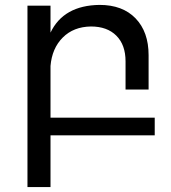

<svg xmlns="http://www.w3.org/2000/svg" viewBox="-20 -552 696 783"><path d="M611 0H186V211H92V-529H186V-419Q239 -530 386 -532Q480 -532 533 -477Q586 -422 586 -327V-187H492V-302Q492 -369 454.5 -406.5Q417 -444 351 -444Q280 -443 236 -399Q192 -355 186 -283V-72H611Z"/></svg>

Font: Montserrat arm2
Style: Regular
Weight: 400
Designer: Julieta Ulanovsky
Foundry: Julieta Ulanovsky
Version: Version 6.000